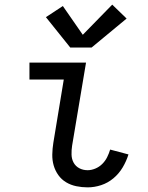

<svg xmlns="http://www.w3.org/2000/svg" viewBox="-20 -800 640 828"><path d="M358 8Q333 8 309 3Q285 -2 265 -14Q245 -26 231.5 -45Q218 -64 211.5 -86.5Q205 -109 205.5 -134Q206 -159 210 -184L255 -457H107V-530H351L291 -172Q288 -153 288.5 -133.5Q289 -114 297.5 -98.5Q306 -83 322 -74.5Q338 -66 358 -66Q374 -66 391 -73Q408 -80 421 -93Q434 -106 442 -122Q450 -138 455 -155L534 -134Q525 -105 509 -78Q493 -51 469 -31Q445 -11 416 -1.5Q387 8 358 8ZM375 -595H283L178 -726L251 -774L337 -650L464 -780L526 -720Z"/></svg>

Font: Iosevka Slab Extended
Style: Italic
Weight: 400
Width: 7
Italic angle: -9°
Monospace: yes
Designer: Belleve Invis
Foundry: Belleve Invis
Version: Version 11.1.0; ttfautohint (v1.8.3)